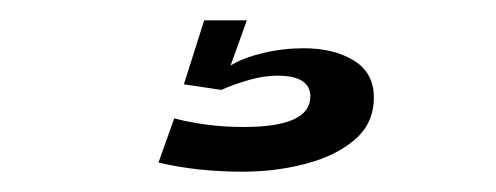

<svg xmlns="http://www.w3.org/2000/svg" viewBox="-20 -20 488 189"><path d="M219 149Q197 149 176 146.8Q155 144.5 136 140L151.5 96.5Q164.5 100 182 102.5Q199.5 105 220 105Q285.5 105 285.5 75Q285.5 54.5 253 54.5Q239.5 54.5 224.8 58.8Q210 63 198 68.5L161 63L181 0H223L207 44.5Q219 37 238.8 32.2Q258.5 27.5 279 27.5Q308.5 27.5 328.2 39.5Q348 51.5 348 76Q348 101.5 329.2 117.5Q310.5 133.5 281 141.2Q251.5 149 219 149Z"/></svg>

Font: Anybody ExtraExpanded
Style: Regular
Weight: 400
Width: 8
Designer: Tyler Finck
Foundry: Etcetera Type Company
Version: Version 1.010; ttfautohint (v1.8.3) -l 8 -r 50 -G 200 -x 14 